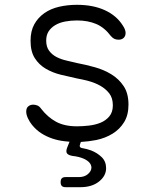

<svg xmlns="http://www.w3.org/2000/svg" viewBox="-20 -580 640 798"><path d="M253 198Q242 198 237 193Q232 188 232 177Q232 166 237 161Q242 156 253 156H308Q331 156 345.5 143.5Q360 131 360 116Q359 94 329 80Q309 71 281 68Q264 65 258.5 57.5Q253 50 259 34L269 9Q258 8 248 7Q222 4 198 -4Q174 -12 152.5 -25.5Q131 -39 113 -61Q104 -72 96.5 -87.5Q89 -103 89 -116Q89 -131 97.5 -138Q106 -145 118 -145Q127 -145 135.5 -141.5Q144 -138 151 -128Q178 -93 213 -74Q248 -55 300 -55Q323 -55 349.5 -58Q376 -61 398 -70Q420 -79 434.5 -96.5Q449 -114 449 -142Q449 -173 434 -192Q419 -211 397 -223.5Q375 -236 349 -243Q323 -250 300 -254Q267 -261 232.5 -269.5Q198 -278 170 -294.5Q142 -311 124.5 -338.5Q107 -366 107 -410Q107 -451 122.5 -479Q138 -507 164.5 -525.5Q191 -544 226 -552Q261 -560 300 -560Q367 -560 416 -537.5Q465 -515 491 -473Q497 -464 499.5 -456.5Q502 -449 502 -443Q502 -430 494 -422.5Q486 -415 473 -415Q464 -415 456.5 -418Q449 -421 441 -430Q414 -466 379.5 -480.5Q345 -495 300 -495Q274 -495 250.5 -490.5Q227 -486 209.5 -475.5Q192 -465 182 -449.5Q172 -434 172 -411Q172 -385 184.5 -368.5Q197 -352 216 -342.5Q235 -333 257.5 -328Q280 -323 300 -318Q337 -311 374.5 -300.5Q412 -290 443 -271Q474 -252 494 -222Q514 -192 514 -145Q514 -102 496 -72.5Q478 -43 448 -24.5Q418 -6 380 2Q349 8 316 10L313 19Q310 26 312.5 30.5Q315 35 324 36Q341 39 358 45Q384 55 402.5 73Q421 91 421 119Q421 151 391.5 174.5Q362 198 314 198Z"/></svg>

Font: Maple Mono ExtraLight
Style: Regular
Weight: 275
Monospace: yes
Designer: subframe7536
Version: Version 7.000